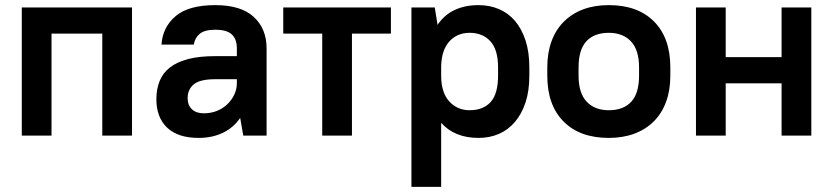

<svg xmlns="http://www.w3.org/2000/svg" viewBox="-20 -529 3250 749"><path d="M379 -398H181V0H65V-500H495V0H379Z M755 9Q674 9 632 -31Q590 -71 590 -142Q590 -181 602.5 -212.5Q615 -244 642.5 -265.5Q670 -287 713.5 -298.5Q757 -310 820 -310H904V-340Q904 -376 884.5 -394.5Q865 -413 820 -413Q778 -413 759 -397Q740 -381 736 -355H610Q614 -422 664.5 -465.5Q715 -509 820 -509Q920 -509 970 -463Q1020 -417 1020 -340V0H929L917 -69Q891 -31 849.5 -11Q808 9 755 9ZM775 -87Q803 -87 826.5 -96.5Q850 -106 867 -122.5Q884 -139 894 -160Q904 -181 904 -205V-220H820Q760 -220 736 -200Q712 -180 712 -146Q712 -119 728.5 -103Q745 -87 775 -87Z M1085 -500H1505V-398H1353V0H1237V-398H1085Z M1847 9Q1753 9 1701 -50V200H1585V-500H1676L1687 -432Q1713 -471 1753.5 -490Q1794 -509 1847 -509Q1890 -509 1926.5 -493.5Q1963 -478 1989 -447.5Q2015 -417 2030 -371.5Q2045 -326 2045 -266V-234Q2045 -174 2030 -129Q2015 -84 1988.5 -53Q1962 -22 1926 -6.5Q1890 9 1847 9ZM1812 -99Q1865 -99 1894 -131Q1923 -163 1923 -234V-266Q1923 -335 1893 -368Q1863 -401 1812 -401Q1764 -401 1733.5 -368Q1703 -335 1701 -272V-234Q1701 -168 1732.5 -133.5Q1764 -99 1812 -99Z M2355 9Q2242 9 2178.5 -55Q2115 -119 2115 -234V-266Q2115 -323 2131.5 -368Q2148 -413 2179.5 -444.5Q2211 -476 2255 -492.5Q2299 -509 2355 -509Q2468 -509 2531.5 -445Q2595 -381 2595 -266V-234Q2595 -177 2578.5 -132Q2562 -87 2530.5 -55.5Q2499 -24 2454.5 -7.5Q2410 9 2355 9ZM2355 -99Q2412 -99 2442.5 -132Q2473 -165 2473 -234V-266Q2473 -334 2441.5 -367.5Q2410 -401 2355 -401Q2298 -401 2267.5 -368Q2237 -335 2237 -266V-234Q2237 -166 2268.5 -132.5Q2300 -99 2355 -99Z M3029 -204H2811V0H2695V-500H2811V-306H3029V-500H3145V0H3029Z"/></svg>

Font: Retni Sans
Style: Bold
Weight: 700
Designer: Vitaly Kuzmin
Foundry: ParaType Ltd.
Version: Version 1.00;March 2, 2019;FontCreator 11.5.0.2425 64-bit; t